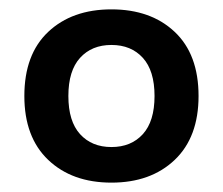

<svg xmlns="http://www.w3.org/2000/svg" viewBox="-20 -730 476 410"><path d="M218 -340Q134 -340 83 -388.5Q32 -437 32 -525Q32 -614 83 -662Q134 -710 218 -710Q302 -710 353 -662Q404 -614 404 -525Q404 -437 353 -388.5Q302 -340 218 -340ZM218 -416Q260 -416 285 -443.5Q310 -471 310 -525Q310 -579 285 -606.5Q260 -634 218 -634Q176 -634 151 -606.5Q126 -579 126 -525Q126 -471 151 -443.5Q176 -416 218 -416Z"/></svg>

Font: Space Grotesk Light
Style: Bold
Weight: 700
Version: Version 2.000